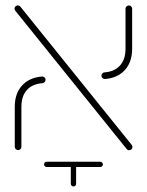

<svg xmlns="http://www.w3.org/2000/svg" viewBox="-20 -542 534 698"><path d="M440.4 -0.4 35.9 -502.6Q32.6 -507.4 32.6 -510.4Q32.6 -515.2 36.1 -518.7Q39.6 -522.2 44.8 -522.2Q50.4 -522.2 54.1 -517.8L458.5 -15.6Q461.5 -11.9 461.5 -7.8Q461.5 -3 458.1 0.6Q454.8 4.1 449.6 4.1Q443.7 4.1 440.4 -0.4ZM33.7 -8.5V-154.1Q33.7 -201.9 60 -230.9Q86.3 -260 132.2 -263.7Q137.4 -264.4 141.5 -260.7Q145.6 -257 145.6 -251.5Q145.6 -247 142.2 -243.7Q138.9 -240.4 134.4 -239.6Q97.8 -237 77.8 -214.8Q57.8 -192.6 57.8 -154.1V-8.5Q57.8 -3.3 54.3 0.2Q50.7 3.7 45.9 3.7Q41.1 3.7 37.4 0Q33.7 -3.7 33.7 -8.5ZM348.9 -267Q348.9 -271.9 352 -275.2Q355.2 -278.5 360 -278.9Q396.3 -281.5 416.3 -303.9Q436.3 -326.3 436.3 -364.4V-510.4Q436.3 -515.2 440 -518.7Q443.7 -522.2 448.5 -522.2Q453.3 -522.2 456.9 -518.7Q460.4 -515.2 460.4 -510.4V-364.4Q460.4 -316.7 434.1 -287.6Q407.8 -258.5 361.9 -254.8Q357 -254.4 353 -258Q348.9 -261.5 348.9 -267ZM354.1 55.6Q354.1 59.6 351.1 62.4Q348.1 65.2 344.1 65.2H150Q145.9 65.2 143 62.4Q140 59.6 140 55.6Q140 51.5 143 48.7Q145.9 45.9 150 45.9H344.1Q348.1 45.9 351.1 48.7Q354.1 51.5 354.1 55.6ZM247 135.9Q243 135.9 240.2 133.1Q237.4 130.4 237.4 126.3V60.7H256.7V126.3Q256.7 130.4 253.9 133.1Q251.1 135.9 247 135.9Z"/></svg>

Font: 26F Galaxy Hebrew Thin
Style: Regular
Weight: 100
Designer: C₂₉H₂₅N₃O₅
Version: Version 1.000